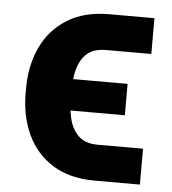

<svg xmlns="http://www.w3.org/2000/svg" viewBox="-45 -587 571 636"><g transform="rotate(5 240.5 -268.5)"><path d="M293.3 -111.5H443.2V7.8H293.3Q209.2 7.8 152.9 -27.5Q96.6 -62.9 68.2 -123.8Q39.8 -184.7 39.8 -261.7V-276.3Q39.8 -353 68.2 -413.7Q96.6 -474.4 153.1 -509.9Q209.5 -545.5 293.3 -545.5H443.2V-426.5H293.3Q252.8 -426.5 230.5 -407.3Q208.1 -388.1 198.9 -354.2Q189.6 -320.3 189.6 -276.3V-261.7Q189.6 -226.6 197.3 -191.9Q204.9 -157.3 227.1 -134.4Q249.3 -111.5 293.3 -111.5ZM373.6 -321V-216.6H134.9V-321Z"/></g></svg>

Font: InterMG
Style: Bold
Weight: 700
Designer: Rasmus Andersson
Foundry: rsms
Version: Version 3.019;December 26, 2023;FontCreator 15.0.0.2955 64-b